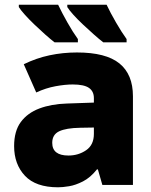

<svg xmlns="http://www.w3.org/2000/svg" viewBox="-20 -786 640 816"><path d="M227 10Q132 10 86 -39Q40 -88 40 -165Q40 -229 68.5 -267.5Q97 -306 147.5 -325Q198 -344 264 -346L379 -350V-369Q379 -398 358 -412.5Q337 -427 289 -427Q257 -427 216 -419.5Q175 -412 134 -393L81 -513Q134 -539 190.5 -551Q247 -563 307 -563Q430 -563 487.5 -516.5Q545 -470 545 -377V0H415L396 -66H392Q364 -31 332.5 -15Q301 1 273.5 5.5Q246 10 227 10ZM271 -125Q313 -125 346 -147.5Q379 -170 379 -217V-244L321 -243Q261 -242 231.5 -228Q202 -214 202 -179Q202 -125 271 -125ZM419 -606Q402 -619 379.5 -639Q357 -659 333.5 -681Q310 -703 292 -723Q274 -743 266 -756V-766H433Q449 -732 473 -690.5Q497 -649 518 -620V-606ZM212 -606Q195 -619 172.5 -639Q150 -659 127 -681Q104 -703 86 -723Q68 -743 60 -756V-766H227Q243 -732 266.5 -690.5Q290 -649 311 -620V-606Z"/></svg>

Font: Noto Sans Mono Black
Style: Regular
Weight: 900
Designer: Monotype Design Team
Foundry: Monotype Imaging Inc.
Version: Version 2.014